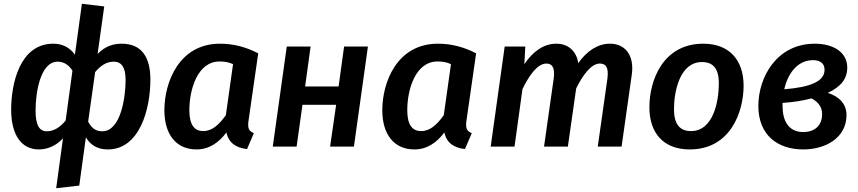

<svg xmlns="http://www.w3.org/2000/svg" viewBox="-20 -775 4536 1015"><path d="M277 220 399 206 434 -49C458 -8 496 15 550 15C717 15 775 -195 775 -355C775 -470 731 -544 623 -544C578 -544 535 -530 496 -490L531 -741L413 -755L376 -486C347 -527 306 -544 262 -544C84 -544 39 -332 39 -195C39 -64 92 15 185 15C233 15 279 -6 313 -44ZM227 -81C189 -81 168 -112 168 -191C168 -282 192 -449 285 -449C318 -449 345 -431 363 -401L327 -138C298 -102 265 -81 227 -81ZM521 -81C485 -81 464 -98 446 -132L483 -394C511 -427 542 -449 581 -449C624 -449 644 -417 644 -352C644 -260 618 -81 521 -81Z M1143 -544C927 -544 849 -341 849 -192C849 -67 909 15 1019 15C1086 15 1138 -22 1177 -75C1189 -18 1230 7 1286 13L1322 -71C1292 -83 1289 -102 1294 -138L1345 -493C1280 -527 1213 -544 1143 -544ZM1141 -450C1170 -450 1189 -446 1212 -436L1174 -166C1138 -116 1102 -82 1054 -82C1010 -82 981 -112 981 -192C981 -302 1024 -450 1141 -450Z M1725 0H1851L1925 -529H1799L1770 -318H1593L1622 -529H1496L1422 0H1548L1579 -221H1757Z M2295 -544C2079 -544 2001 -341 2001 -192C2001 -67 2061 15 2171 15C2238 15 2290 -22 2329 -75C2341 -18 2382 7 2438 13L2474 -71C2444 -83 2441 -102 2446 -138L2497 -493C2432 -527 2365 -544 2295 -544ZM2293 -450C2322 -450 2341 -446 2364 -436L2326 -166C2290 -116 2254 -82 2206 -82C2162 -82 2133 -112 2133 -192C2133 -302 2176 -450 2293 -450Z M3204 -544C3141 -544 3082 -506 3037 -441C3027 -508 2981 -544 2921 -544C2853 -544 2797 -502 2752 -436L2757 -529H2648L2574 0H2700L2742 -304C2778 -378 2822 -439 2868 -439C2894 -439 2916 -425 2907 -359L2856 0H2982L3026 -308C3062 -380 3106 -439 3151 -439C3178 -439 3200 -425 3191 -359L3140 0H3266L3320 -381C3334 -482 3286 -544 3204 -544Z M3626 15C3842 15 3911 -184 3911 -322C3911 -458 3835 -544 3698 -544C3483 -544 3413 -348 3413 -208C3413 -70 3489 15 3626 15ZM3633 -82C3574 -82 3543 -118 3543 -198C3543 -288 3572 -447 3691 -447C3750 -447 3781 -412 3780 -332C3780 -242 3752 -82 3633 -82Z M4288 -544C4086 -544 3989 -367 3989 -215C3989 -64 4087 15 4227 15C4341 15 4455 -44 4455 -167C4455 -228 4413 -266 4356 -284C4425 -316 4459 -358 4459 -418C4459 -499 4385 -544 4288 -544ZM4278 -457C4317 -457 4339 -439 4339 -406C4339 -344 4262 -314 4126 -303C4145 -388 4197 -457 4278 -457ZM4270 -255C4301 -238 4326 -214 4326 -172C4326 -111 4287 -77 4226 -77C4146 -77 4117 -140 4117 -214V-231C4176 -235 4227 -243 4270 -255Z"/></svg>

Font: Fira Sans Medium
Style: Italic
Weight: 500
Italic angle: -8°
Designer: bBox Type GmbH & Carrois Corporate GbR & Edenspiekermann AG
Foundry: bBox Type GmbH & Carrois Corporate GbR & Edenspiekermann AG
Version: Version 4.301;PS 004.301;hotconv 1.0.88;makeotf.lib2.5.64775